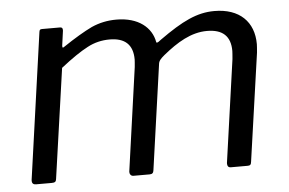

<svg xmlns="http://www.w3.org/2000/svg" viewBox="-43 -600 993 660"><g transform="rotate(-5 453.0 -270.0)"><path d="M110 0C121 0 125 -3 126 -12L180 -391C218 -421 249 -442 274 -455C298 -468 324 -474 351 -474C404 -474 431 -449 431 -398C431 -393 430 -384 429 -372L379 -16C379 -15 379 -14 379 -13C379 -6 384 0 392 0H448C457 0 461 -4 462 -13L513 -374C514 -386 521 -393 534 -404C583 -444 632 -474 687 -474C741 -474 768 -449 768 -398C768 -393 767 -383 766 -370L716 -16C716 -15 716 -14 716 -13C716 -6 719 0 728 0H785C794 0 798 -2 799 -13L852 -385C853 -398 854 -408 854 -414C854 -491 805 -540 718 -540C658 -540 607 -515 527 -458C520 -452 515 -449 512 -449C511 -449 510 -450 510 -451C501 -502 456 -540 380 -540C349 -540 321 -534 294 -522C267 -509 233 -489 193 -462C191 -461 190 -460 189 -460C188 -460 187 -461 187 -464C187 -465 187 -466 187 -467L194 -518C194 -519 194 -520 194 -521C194 -527 191 -530 185 -530H123C116 -530 114 -528 113 -520L42 -16C42 -15 42 -14 42 -13C42 -4 47 0 56 0Z"/></g></svg>

Font: Libre Franklin
Style: Italic
Weight: 400
Italic angle: -8°
Designer: Pablo Impallari, Rodrigo Fuenzalida
Foundry: Impallari Type
Version: Version 1.002; ttfautohint (v1.5)